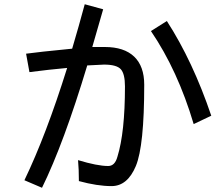

<svg xmlns="http://www.w3.org/2000/svg" viewBox="-20 -805 1040 895"><path d="M347.7 39.1Q347.7 -15.6 343.8 -58.6Q433.6 -31.2 484.4 -31.2Q515.6 -31.2 527.3 -74.2Q562.5 -187.5 562.5 -402.3Q562.5 -460.9 543 -482.4Q523.4 -503.9 464.8 -503.9L386.7 -500Q277.3 -136.7 175.8 70.3L93.8 35.2Q195.3 -175.8 293 -488.3Q207 -480.5 117.2 -468.8L101.6 -554.7Q156.2 -562.5 316.4 -578.1Q347.7 -683.6 375 -785.2L460.9 -761.7L410.2 -585.9H468.8Q558.6 -585.9 605.5 -541Q652.3 -496.1 652.3 -410.2Q652.3 -125 613.3 -31.2Q574.2 62.5 500 62.5Q433.6 62.5 347.7 39.1ZM964.8 -265.6 882.8 -226.6Q808.6 -476.6 683.6 -660.2L757.8 -707Q878.9 -519.5 964.8 -265.6Z"/></svg>

Font: Droid Sans Fallback
Style: Regular
Weight: 400
Designer: Steve Matteson
Foundry: Ascender Corporation
Version: 3.00 (Khmer version)